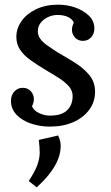

<svg xmlns="http://www.w3.org/2000/svg" viewBox="-20 -531 474 822"><path d="M193 11Q151 11 112.5 -2Q74 -15 50.5 -40Q27 -65 27 -99Q27 -124 41.5 -139.5Q56 -155 77 -155Q99 -155 112 -140.5Q125 -126 125 -106Q125 -99 123 -91.5Q121 -84 117 -76Q124 -58 147 -47Q170 -36 193 -36Q244 -36 267.5 -59Q291 -82 291 -120Q291 -144 273.5 -163Q256 -182 229 -199Q202 -216 173 -233Q138 -254 110 -274Q82 -294 66 -318Q50 -342 50 -373Q50 -409 72 -440.5Q94 -472 134.5 -491.5Q175 -511 229 -511Q268 -511 303 -498.5Q338 -486 361 -463.5Q384 -441 384 -409Q384 -386 370 -371Q356 -356 335 -356Q314 -356 301 -370.5Q288 -385 288 -403Q288 -411 290 -418.5Q292 -426 296 -434Q290 -449 271.5 -458Q253 -467 226 -467Q206 -467 187 -458.5Q168 -450 155 -434.5Q142 -419 142 -397Q142 -380 152 -365.5Q162 -351 181 -337.5Q200 -324 228 -306Q263 -286 300 -263Q337 -240 362 -210Q387 -180 387 -138Q387 -95 362 -61Q337 -27 293.5 -8Q250 11 193 11ZM137 271 103 244Q130 203 140 175Q150 147 150 122.5Q150 98 146 68L229 49Q236 64 238.5 78.5Q241 93 239 108Q237 134 223.5 162.5Q210 191 187.5 218.5Q165 246 137 271Z"/></svg>

Font: Lora Medium
Style: Italic
Weight: 500
Italic angle: -3°
Designer: Olga Karpushina, Alexei Vanyashin (Cyrillic)
Foundry: Cyreal
Version: Version 3.004